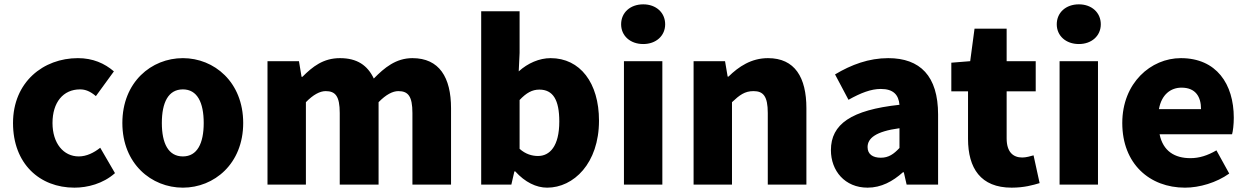

<svg xmlns="http://www.w3.org/2000/svg" viewBox="-20 -851 5749 885"><path d="M323 14C383 14 455 -4 510 -53L442 -170C413 -147 379 -130 343 -130C273 -130 222 -190 222 -284C222 -379 271 -439 349 -439C374 -439 396 -430 422 -408L505 -522C462 -559 408 -583 339 -583C180 -583 40 -473 40 -284C40 -96 163 14 323 14Z M823 14C967 14 1101 -96 1101 -284C1101 -473 967 -583 823 -583C678 -583 544 -473 544 -284C544 -96 678 14 823 14ZM823 -130C756 -130 726 -190 726 -284C726 -379 756 -439 823 -439C889 -439 919 -379 919 -284C919 -190 889 -130 823 -130Z M1213 0H1390V-380C1424 -415 1455 -431 1481 -431C1526 -431 1546 -408 1546 -330V0H1725V-380C1759 -415 1790 -431 1816 -431C1861 -431 1881 -408 1881 -330V0H2059V-352C2059 -494 2005 -583 1881 -583C1805 -583 1752 -539 1703 -489C1674 -550 1626 -583 1547 -583C1470 -583 1421 -544 1374 -497H1370L1358 -569H1213Z M2502 14C2624 14 2741 -98 2741 -295C2741 -469 2654 -583 2518 -583C2466 -583 2413 -560 2371 -522L2375 -607V-799H2198V0H2337L2351 -61H2355C2400 -11 2452 14 2502 14ZM2460 -132C2433 -132 2403 -140 2375 -165V-390C2406 -423 2433 -438 2466 -438C2529 -438 2558 -391 2558 -291C2558 -177 2514 -132 2460 -132Z M2856 0H3033V-569H2856ZM2945 -648C3004 -648 3046 -686 3046 -739C3046 -793 3004 -831 2945 -831C2885 -831 2843 -793 2843 -739C2843 -686 2885 -648 2945 -648Z M3177 0H3354V-380C3389 -413 3413 -431 3453 -431C3498 -431 3519 -408 3519 -330V0H3697V-352C3697 -494 3644 -583 3520 -583C3443 -583 3385 -544 3338 -498H3334L3322 -569H3177Z M3979 14C4042 14 4095 -15 4142 -57H4146L4159 0H4304V-323C4304 -501 4221 -583 4074 -583C3985 -583 3904 -553 3829 -508L3891 -391C3948 -423 3995 -441 4040 -441C4098 -441 4122 -414 4126 -368C3904 -344 3810 -279 3810 -159C3810 -64 3874 14 3979 14ZM4040 -124C4003 -124 3979 -140 3979 -173C3979 -213 4015 -245 4126 -260V-169C4100 -141 4076 -124 4040 -124Z M4643 14C4701 14 4742 2 4772 -7L4744 -135C4730 -131 4710 -125 4692 -125C4650 -125 4620 -150 4620 -213V-430H4754V-569H4620V-719H4472L4452 -569L4365 -562V-430H4442V-211C4442 -76 4500 14 4643 14Z M4864 0H5041V-569H4864ZM4953 -648C5012 -648 5054 -686 5054 -739C5054 -793 5012 -831 4953 -831C4893 -831 4851 -793 4851 -739C4851 -686 4893 -648 4953 -648Z M5442 14C5509 14 5587 -9 5646 -51L5587 -158C5546 -134 5508 -122 5467 -122C5395 -122 5341 -154 5325 -232H5659C5663 -245 5667 -277 5667 -308C5667 -464 5587 -583 5423 -583C5285 -583 5153 -469 5153 -284C5153 -96 5279 14 5442 14ZM5322 -348C5334 -416 5377 -447 5426 -447C5491 -447 5516 -405 5516 -348Z"/></svg>

Font: Noto Sans CJK Black
Style: Bold
Weight: 900
Designer: Ryoko NISHIZUKA (kana & ideographs); Paul D. Hunt (Latin, Greek & Cyrillic); Wenlong ZHANG (bopomofo); Sandoll Communica
Foundry: Adobe Systems Incorporated
Version: Version 1.000;PS 1;hotconv 1.0.78;makeotf.lib2.5.61930